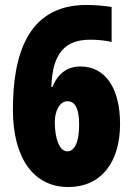

<svg xmlns="http://www.w3.org/2000/svg" viewBox="-20 -744 535 774"><path d="M32 -302C32 -106 116 10 255 10C387 10 464 -89 464 -244C464 -390 404 -476 304 -476C251 -476 214 -448 191 -393H187C191 -528 241 -584 344 -584C374 -584 403 -581 430 -575V-716C396 -721 362 -724 328 -724C88 -724 32 -517 32 -302ZM251 -134C220 -134 201 -184 201 -252C201 -299 222 -336 252 -336C284 -336 299 -304 299 -241C299 -167 279 -134 251 -134Z"/></svg>

Font: Noto Sans Ethiopic ExtraCondensed Black
Style: Regular
Weight: 900
Width: 2
Designer: Monotype Design Team
Foundry: Monotype Imaging Inc.
Version: Version 2.102